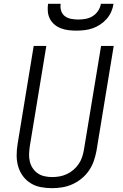

<svg xmlns="http://www.w3.org/2000/svg" viewBox="-20 -975 640 1003"><path d="M252 8Q222 8 193 2.5Q164 -3 140 -18Q116 -33 99.5 -55.5Q83 -78 75 -105.5Q67 -133 67 -163Q67 -193 72 -223L156 -735H222L136 -213Q133 -193 132 -172.5Q131 -152 135.5 -132.5Q140 -113 150.5 -97Q161 -81 176.5 -70Q192 -59 212 -54.5Q232 -50 252 -50Q272 -50 291.5 -53.5Q311 -57 330 -66Q349 -75 365 -89Q381 -103 392.5 -120.5Q404 -138 410 -157.5Q416 -177 419 -196L508 -735H574L484 -187Q479 -160 470 -134Q461 -108 445 -84.5Q429 -61 406.5 -42.5Q384 -24 358.5 -12.5Q333 -1 305.5 3.5Q278 8 252 8ZM379 -815Q358 -815 337.5 -817.5Q317 -820 298.5 -827Q280 -834 265 -846.5Q250 -859 241 -876Q232 -893 230 -913.5Q228 -934 231 -955H297Q294 -936 299.5 -918.5Q305 -901 319 -890.5Q333 -880 351.5 -876.5Q370 -873 389 -873Q408 -873 427.5 -876.5Q447 -880 464 -890.5Q481 -901 492.5 -918.5Q504 -936 507 -955H573Q570 -934 561 -913.5Q552 -893 537 -876Q522 -859 503 -846.5Q484 -834 463.5 -827Q443 -820 421.5 -817.5Q400 -815 379 -815Z"/></svg>

Font: Iosevka Aile Light
Style: Italic
Weight: 300
Italic angle: -9°
Designer: Belleve Invis
Foundry: Belleve Invis
Version: Version 31.1.0; ttfautohint (v1.8.4)